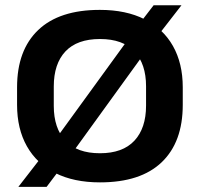

<svg xmlns="http://www.w3.org/2000/svg" viewBox="-20 -694 778 748"><path d="M369.5 16.5Q267.5 16.5 195.2 -20Q123 -56.5 84.8 -124.2Q46.5 -192 46.5 -285.5V-354Q46.5 -498.5 128.8 -577Q211 -655.5 369 -655.5Q471 -655.5 543.2 -619Q615.5 -582.5 653.8 -514.8Q692 -447 692 -354V-285.5Q692 -140.5 610 -62Q528 16.5 369.5 16.5ZM51.5 34 153.5 -97.5 187 -138.5 496.5 -564.5 518.5 -595.5 578.5 -673.5H687L583 -539.5L554.5 -503L245.5 -76L225 -50L161.5 34ZM369.5 -97Q458 -97 503.5 -145.8Q549 -194.5 549 -282.5V-358Q549 -444.5 504 -493.2Q459 -542 369.5 -542Q280.5 -542 235 -493.8Q189.5 -445.5 189.5 -357V-281.5Q189.5 -194.5 234.8 -145.8Q280 -97 369.5 -97Z"/></svg>

Font: Anek Gujarati SemiExpanded SemiBold
Style: Regular
Weight: 600
Width: 6
Designer: Mrunmayee Ghaisas (Gujarati), Yesha Goshar (Latin)
Foundry: Ek Type
Version: Version 1.003